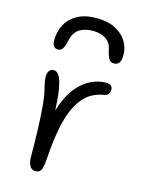

<svg xmlns="http://www.w3.org/2000/svg" viewBox="-121 -860 694 942"><g transform="rotate(15 226.5 -389.5)"><path d="M153 12Q141 12 132.5 4.5Q124 -3 119.5 -16.5Q115 -30 115 -47Q115 -111 113 -177Q111 -243 106.5 -299Q102 -355 93 -389Q87 -412 85 -425Q83 -438 83 -451Q83 -468 91 -479Q99 -490 115 -490Q129 -490 141 -472Q153 -454 161 -409.5Q169 -365 171.5 -285.5Q174 -206 169 -84L146 -126Q150 -233 172.5 -305Q195 -377 229 -419Q263 -461 301.5 -479Q340 -497 377 -497Q397 -497 404 -488.5Q411 -480 411 -469Q411 -459 404 -448.5Q397 -438 380 -436Q329 -427 295.5 -396.5Q262 -366 241 -317Q220 -268 209 -204Q198 -140 193 -64Q191 -34 187 -17.5Q183 -1 175 5.5Q167 12 153 12ZM251 -791Q308 -791 346.5 -771Q385 -751 404.5 -719Q424 -687 424 -651Q424 -621 415 -609.5Q406 -598 389 -598Q373 -598 364.5 -609.5Q356 -621 348 -656Q341 -693 314 -709.5Q287 -726 250 -726Q211 -726 183.5 -710Q156 -694 146 -655Q138 -618 129.5 -605.5Q121 -593 106 -593Q92 -593 84.5 -602.5Q77 -612 77 -633Q77 -676 96 -712Q115 -748 153.5 -769.5Q192 -791 251 -791Z"/></g></svg>

Font: Shantell Sans Light
Style: Regular
Weight: 300
Designer: Stephen Nixon, Anya Danilova, Shantell Martin
Foundry: Arrow Type
Version: Version 1.011;[c5ecc13dd]